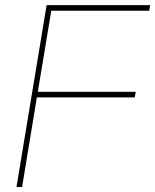

<svg xmlns="http://www.w3.org/2000/svg" viewBox="-20 -748 621 768"><path d="M45.9 0 166.5 -727.5H580.6L576.7 -705.1H185.1L131.3 -380.9H522.9L519 -358.4H127.4L68.4 0Z"/></svg>

Font: Inter 28pt Thin
Style: Italic
Weight: 250
Italic angle: -9.3988°
Designer: Rasmus Andersson
Foundry: rsms
Version: Version 4.001;git-66647c0bb